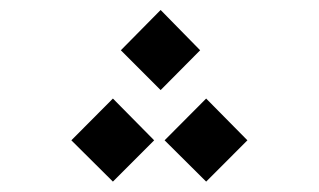

<svg xmlns="http://www.w3.org/2000/svg" viewBox="-20 -838 626 377"><path d="M201.7 -481.4 282.7 -562.5 201.7 -644.5 120.1 -562.5ZM384.8 -481.4 465.8 -562.5 384.8 -644.5 303.2 -562.5ZM295.4 -661.1 373 -739.3 295.4 -818.4 217.3 -739.3Z"/></svg>

Font: Cascadia Mono PL ExtraLight
Style: Regular
Weight: 200
Monospace: yes
Designer: Aaron Bell
Foundry: Saja Typeworks
Version: Version 2404.023